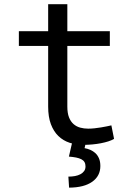

<svg xmlns="http://www.w3.org/2000/svg" viewBox="-20 -676 640 909"><path d="M298.8 -656.2V-528.3H500V-458.5H298.8V-171.4Q298.8 -140.6 306.6 -120.6Q314.5 -100.6 328.1 -88.6Q341.8 -76.7 359.6 -71.8Q377.4 -66.9 397.5 -66.9Q412.1 -66.9 427.7 -68.6Q443.4 -70.3 458.3 -72.8Q473.1 -75.2 486.1 -77.9Q499 -80.6 507.3 -82.5L520 -18.6Q508.8 -11.7 492.7 -6.6Q476.6 -1.5 457.5 2.2Q438.5 5.9 417.2 7.8Q396 9.8 375 9.8Q339.8 9.8 309.3 -0.2Q278.8 -10.3 256.3 -32Q233.9 -53.7 220.9 -88.1Q208 -122.6 208 -171.4V-458.5H69.3V-528.3H208V-656.2ZM386.2 0 380.4 25.4Q394.5 27.8 408 33.7Q421.4 39.6 431.9 49.3Q442.4 59.1 448.7 74Q455.1 88.9 455.1 109.9Q455.1 157.2 416.5 184.6Q377.9 211.9 307.1 212.4L303.7 160.2Q320.3 160.2 335 157.5Q349.6 154.8 360.6 148.9Q371.6 143.1 378.2 134Q384.8 125 384.8 111.8Q384.8 99.6 379.9 91.3Q375 83 365 77.9Q355 72.8 340.3 69.8Q325.7 66.9 306.2 65.4L321.3 0Z"/></svg>

Font: Roboto Mono
Style: Regular
Weight: 400
Designer: Google
Version: Version 2.000985; 2015; ttfautohint (v1.3)